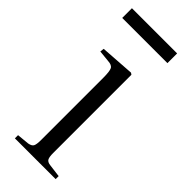

<svg xmlns="http://www.w3.org/2000/svg" viewBox="-231 -734 769 769"><g transform="rotate(45 153.5 -350.0)"><path d="M44 0V-18L96 -23Q113 -26 118 -35Q123 -44 123 -70V-421Q123 -458 117 -470Q111 -482 89 -483L40 -488L42 -505L187 -515L194 -510V-67Q194 -44 199 -35Q204 -26 220 -24L275 -17V0ZM7 -645V-700H263V-645Z"/></g></svg>

Font: Literata 60pt Light
Style: Regular
Weight: 300
Designer: Latin by Veronika Burian and Jose Scaglione. Greek by Irene Vlachou. Cyrillic by Vera Evstafieva.
Foundry: TypeTogether
Version: Version 3.103;gftools[0.9.29]